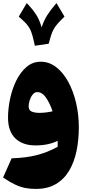

<svg xmlns="http://www.w3.org/2000/svg" viewBox="-20 -935 556 1250"><path d="M296.9 -650.4 207 -637.2Q198.2 -678.2 190.9 -704.3Q183.6 -730.5 173.6 -749Q163.6 -767.6 146.7 -785.2Q129.9 -802.7 102.1 -826.7L154.3 -915Q192.4 -875 214.8 -840.3Q237.3 -805.7 251 -756.8Q266.1 -802.7 288.3 -837.4Q310.5 -872.1 347.7 -915L399.9 -826.7Q373 -801.3 356.4 -782.2Q339.8 -763.2 329.6 -744.9Q319.3 -726.6 312.3 -704.3Q305.2 -682.1 296.9 -650.4ZM213.9 294.9Q177.2 294.9 145.5 289.1Q113.8 283.2 79.3 267.1Q44.9 251 0 220.7L55.7 95.7Q150.9 92.8 221.7 74.2Q292.5 55.7 355.5 20.5Q355.5 11.2 355.5 1.7Q355.5 -7.8 355 -18.1Q328.1 -4.4 292 3.7Q255.9 11.7 210.9 11.7Q127 11.7 79.6 -34.4Q32.2 -80.6 32.2 -169.4Q32.2 -228 45.7 -291.7Q59.1 -355.5 85.9 -410.2Q112.8 -464.8 152.6 -499Q192.4 -533.2 245.1 -533.2Q300.3 -533.2 345.9 -497.8Q391.6 -462.4 424.6 -401.9Q457.5 -341.3 475.3 -265.1Q493.2 -189 493.2 -106.9Q493.2 -25.4 478.3 47.4Q463.4 120.1 430.4 175.8Q397.5 231.4 344 263.2Q290.5 294.9 213.9 294.9ZM322.3 -210.4Q304.2 -264.2 279.1 -299.8Q253.9 -335.4 222.7 -335.4Q206.1 -335.4 193.4 -320.1Q180.7 -304.7 173.6 -283.2Q166.5 -261.7 166.5 -243.7Q166.5 -216.3 187 -208.3Q207.5 -200.2 235.8 -200.2Q257.8 -200.2 280.8 -203.1Q303.7 -206.1 322.3 -210.4Z"/></svg>

Font: Pinar Black
Style: Regular
Weight: 900
Designer: Amin Abedi
Version: Version 3.000